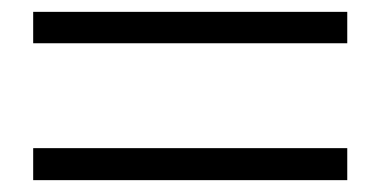

<svg xmlns="http://www.w3.org/2000/svg" viewBox="-20 -527 642 324"><path d="M566 -223V-277H36V-223ZM566 -454V-507H36V-454Z"/></svg>

Font: Noto Serif CJK JP
Style: Bold
Weight: 700
Designer: Ryoko NISHIZUKA 西塚涼子 (kana & ideographs); Frank Grießhammer (Latin, Greek & Cyrillic); Wenlong ZHANG 张文龙 (bopomofo); San
Foundry: Adobe Systems Incorporated
Version: Version 1.000;PS 1;hotconv 16.6.53;makeotf.lib2.5.65590